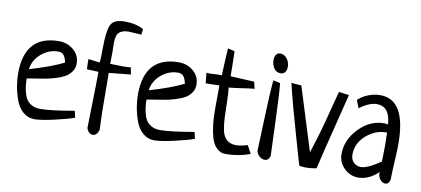

<svg xmlns="http://www.w3.org/2000/svg" viewBox="-68 -942 2659 1213"><g transform="rotate(10 1261.0 -335.0)"><path d="M433.6 -94.7 443.4 -51.8Q400.4 -36.1 315.9 -17.1Q231.4 2 190.4 2Q148.4 2 117.2 -25.9Q85.9 -53.7 70.3 -97.2Q54.7 -140.6 47.4 -183.1Q40 -225.6 40 -266.6Q40 -510.7 260.7 -510.7Q313.5 -510.7 353.5 -477.1Q393.6 -443.4 393.6 -389.6Q393.6 -360.4 377.4 -337.9Q361.3 -315.4 338.4 -302.2Q315.4 -289.1 279.8 -278.3Q244.1 -267.6 216.8 -262.7Q189.5 -257.8 151.4 -252Q113.3 -246.1 98.6 -243.2Q99.6 -214.8 102.1 -193.4Q104.5 -171.9 111.8 -147Q119.1 -122.1 131.3 -106Q143.6 -89.8 165 -79.1Q186.5 -68.4 215.8 -68.4Q251 -68.4 301.8 -74.7Q352.5 -81.1 392.1 -87.9Q431.6 -94.7 433.6 -94.7ZM102.5 -303.7Q235.4 -341.8 320.3 -383.8Q313.5 -416 301.8 -430.7Q290 -445.3 266.6 -445.3Q207 -445.3 158.7 -404.3Q110.4 -363.3 102.5 -303.7Z M734.4 -426.8 743.2 -381.8Q722.7 -378.9 674.8 -375Q627 -371.1 603.5 -367.2Q603.5 -116.2 609.4 -2.9Q597.7 35.2 570.3 35.2Q557.6 35.2 546.4 24.4Q535.2 13.7 531.2 -2.9Q531.2 -32.2 534.7 -162.1Q538.1 -292 538.1 -363.3L463.9 -366.2Q461.9 -385.7 461.9 -431.6Q471.7 -429.7 499 -426.8Q526.4 -423.8 536.1 -422.9Q539.1 -454.1 539.1 -511.7Q539.1 -623 557.6 -664.1Q576.2 -705.1 646.5 -705.1Q721.7 -705.1 769.5 -676.8L763.7 -641.6Q751 -641.6 724.1 -644Q697.3 -646.5 683.6 -646.5Q643.6 -646.5 623 -628.9Q602.5 -611.3 602.5 -561.5Q602.5 -545.9 603 -527.8Q603.5 -509.8 603.5 -504.9Q603.5 -468.8 602.5 -425.8Q618.2 -425.8 646 -424.8Q673.8 -423.8 686.5 -423.8Q710.9 -423.8 734.4 -426.8Z M1202.1 -94.7 1211.9 -51.8Q1168.9 -36.1 1084.5 -17.1Q1000 2 959 2Q917 2 885.7 -25.9Q854.5 -53.7 838.9 -97.2Q823.2 -140.6 815.9 -183.1Q808.6 -225.6 808.6 -266.6Q808.6 -510.7 1029.3 -510.7Q1082 -510.7 1122.1 -477.1Q1162.1 -443.4 1162.1 -389.6Q1162.1 -360.4 1146 -337.9Q1129.9 -315.4 1106.9 -302.2Q1084 -289.1 1048.3 -278.3Q1012.7 -267.6 985.4 -262.7Q958 -257.8 919.9 -252Q881.8 -246.1 867.2 -243.2Q868.2 -214.8 870.6 -193.4Q873 -171.9 880.4 -147Q887.7 -122.1 899.9 -106Q912.1 -89.8 933.6 -79.1Q955.1 -68.4 984.4 -68.4Q1019.5 -68.4 1070.3 -74.7Q1121.1 -81.1 1160.6 -87.9Q1200.2 -94.7 1202.1 -94.7ZM871.1 -303.7Q1003.9 -341.8 1088.9 -383.8Q1082 -416 1070.3 -430.7Q1058.6 -445.3 1035.2 -445.3Q975.6 -445.3 927.2 -404.3Q878.9 -363.3 871.1 -303.7Z M1517.6 -472.7 1528.3 -428.7Q1502 -426.8 1447.3 -418.5Q1392.6 -410.2 1365.2 -408.2Q1370.1 -374 1371.1 -318.4Q1372.1 -262.7 1373.5 -222.2Q1375 -181.6 1382.3 -141.1Q1389.6 -100.6 1412.6 -79.1Q1435.5 -57.6 1474.6 -57.6Q1503.9 -57.6 1547.9 -71.3Q1566.4 -35.2 1575.2 -18.6Q1498 8.8 1418.9 8.8Q1389.6 8.8 1368.2 -8.8Q1346.7 -26.4 1335 -52.7Q1323.2 -79.1 1315.9 -119.6Q1308.6 -160.2 1306.6 -196.3Q1304.7 -232.4 1304.7 -279.3Q1304.7 -304.7 1305.2 -349.6Q1305.7 -394.5 1305.7 -411.1Q1295.9 -410.2 1259.8 -409.7Q1223.6 -409.2 1217.8 -409.2Q1210.9 -474.6 1210.9 -476.6Q1217.8 -474.6 1233.4 -474.6Q1242.2 -474.6 1261.7 -476.1Q1281.2 -477.5 1291 -477.5Q1294.9 -477.5 1301.3 -477.1Q1307.6 -476.6 1309.6 -476.6Q1313.5 -584 1318.4 -651.4L1362.3 -640.6Q1363.3 -617.2 1363.8 -590.3Q1364.3 -563.5 1364.7 -530.8Q1365.2 -498 1365.2 -480.5Q1390.6 -478.5 1441.4 -476.6Q1492.2 -474.6 1517.6 -472.7Z M1635.7 -502 1680.7 -492.2Q1688.5 -412.1 1694.3 -240.7Q1700.2 -69.3 1702.1 -28.3Q1693.4 2 1668 2Q1650.4 2 1634.3 -12.2Q1618.2 -26.4 1614.3 -46.9Q1616.2 -86.9 1622.1 -255.4Q1627.9 -423.8 1635.7 -502ZM1649.4 -676.8Q1675.8 -676.8 1693.4 -653.8Q1710.9 -630.9 1710.9 -601.6Q1710.9 -580.1 1700.7 -566.9Q1690.4 -553.7 1672.9 -553.7Q1645.5 -553.7 1629.9 -576.2Q1614.3 -598.6 1614.3 -628.9Q1614.3 -650.4 1623.5 -663.6Q1632.8 -676.8 1649.4 -676.8Z M2056.6 -502 2122.1 -493.2Q2103.5 -416 2063.5 -258.3Q2023.4 -100.6 2001 -2Q1962.9 4.9 1934.6 4.9Q1911.1 4.9 1890.6 1Q1876 -49.8 1844.2 -159.7Q1812.5 -269.5 1790.5 -350.6Q1768.6 -431.6 1751 -505.9L1815.4 -501L1942.4 -94.7Q1958 -141.6 1975.6 -200.2Q1993.2 -258.8 2003.9 -300.3Q2014.6 -341.8 2032.2 -408.7Q2049.8 -475.6 2056.6 -502Z M2196.3 -421.9 2176.8 -471.7Q2202.1 -497.1 2241.2 -512.2Q2280.3 -527.3 2318.4 -527.3Q2483.4 -527.3 2483.4 -242.2Q2483.4 -203.1 2479 -127Q2474.6 -50.8 2474.6 -12.7Q2466.8 17.6 2444.3 17.6Q2426.8 17.6 2412.1 0Q2397.5 -17.6 2397.5 -39.1Q2397.5 -45.9 2398.4 -48.8Q2337.9 9.8 2269.5 9.8Q2217.8 9.8 2179.2 -27.8Q2140.6 -65.4 2140.6 -119.1Q2140.6 -210 2211.4 -283.2Q2282.2 -356.4 2372.1 -356.4Q2376 -356.4 2379.9 -356Q2383.8 -355.5 2389.2 -354.5Q2394.5 -353.5 2397.5 -353.5Q2389.6 -467.8 2306.6 -467.8Q2257.8 -467.8 2196.3 -421.9ZM2400.4 -116.2Q2402.3 -184.6 2402.3 -219.7Q2402.3 -249 2400.4 -301.8H2392.6Q2323.2 -300.8 2266.1 -250Q2209 -199.2 2209 -127Q2209 -95.7 2228 -77.1Q2247.1 -58.6 2274.4 -58.6Q2317.4 -58.6 2400.4 -116.2Z"/></g></svg>

Font: Neucha
Style: Regular
Weight: 400
Designer: Jovanny Lemonad
Foundry: Jovanny Lemonad
Version: Version 001.001